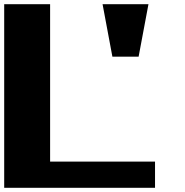

<svg xmlns="http://www.w3.org/2000/svg" viewBox="-20 -895 884 915"><path d="M218.8 -875V-125H718.8V0H0V-875ZM687.5 -875 640.6 -625H515.6L468.8 -875Z"/></svg>

Font: CraftyPE
Style: Regular
Weight: 400
Designer: Erek Butcher
Foundry: Haunted Coop
Version: Version 0.018;April 4, 2024;FontCreator 15.0.0.2962 64-bit